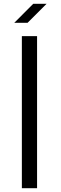

<svg xmlns="http://www.w3.org/2000/svg" viewBox="-20 -990 320 1010"><path d="M225 -970 125 -870H55L155 -970ZM175 0H95V-800H175Z"/></svg>

Font: Gauge
Style: Regular
Weight: 400
Designer: Daniel Pimley
Foundry: Daniel Pimley
Version: Version 2.0